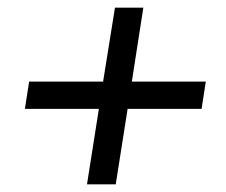

<svg xmlns="http://www.w3.org/2000/svg" viewBox="-20 -535 589 501"><path d="M207 -54 238 -251H45L56 -322H249L280 -515H354L324 -322H517L506 -251H313L282 -54Z"/></svg>

Font: Nunito Sans 10pt SemiCondensed SemiBold
Style: Italic
Weight: 600
Width: 4
Italic angle: -9°
Designer: Vernon Adams
Foundry: Vernon Adams
Version: Version 3.101;gftools[0.9.27]